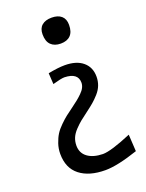

<svg xmlns="http://www.w3.org/2000/svg" viewBox="-143 -619 685 901"><g transform="rotate(-20 199.0 -168.5)"><path d="M230.5 -418.9Q199.2 -418.9 181.6 -436.3Q164.1 -453.6 164.1 -488.8Q164.1 -518.1 181.6 -533.2Q199.2 -548.3 230.5 -548.3Q261.7 -548.3 279.1 -533.2Q296.4 -518.1 296.4 -488.8Q296.4 -453.6 279.3 -436.3Q262.2 -418.9 230.5 -418.9ZM224.6 210.9Q143.6 210.9 96.9 174.3Q50.3 137.7 50.3 66.9Q50.3 40.5 58.6 16.1Q66.9 -8.3 77.9 -25.9Q88.9 -43.5 108.2 -62.3Q127.4 -81.1 141.4 -92Q155.3 -103 177.7 -119.1Q198.2 -134.3 209.2 -143.1Q220.2 -151.9 233.4 -164.8Q246.6 -177.7 252.4 -189.7Q258.3 -201.7 258.3 -213.9Q258.3 -262.7 191.4 -264.6Q174.8 -264.6 132.3 -252.4L128.9 -307.6Q178.7 -317.4 211.9 -317.4Q270 -317.4 302.2 -290.3Q334.5 -263.2 334.5 -216.3Q334.5 -193.8 326.9 -173.8Q319.3 -153.8 303.5 -136Q287.6 -118.2 272.7 -105.5Q257.8 -92.8 234.9 -75.7Q210.4 -57.6 197 -46.6Q183.6 -35.6 166.7 -18.1Q149.9 -0.5 142.3 17.6Q134.8 35.6 134.8 56.2Q134.8 93.3 162.6 114Q190.4 134.8 238.8 135.7Q279.3 135.7 383.3 91.8L388.2 175.8Q284.2 210.9 224.6 210.9Z"/></g></svg>

Font: Commissioner Flair
Style: Regular
Weight: 400
Designer: Kostas Bartsokas
Foundry: Kostas Bartsokas
Version: Version 1.000